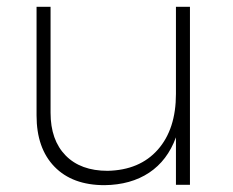

<svg xmlns="http://www.w3.org/2000/svg" viewBox="-20 -541 681 562"><path d="M536 -521V0H495V-139Q470 -71 416.5 -35.5Q363 0 286 1Q192 1 139.5 -53Q87 -107 87 -203V-521H128V-211Q128 -131 172 -86Q216 -41 295 -41Q389 -43 442 -103Q495 -163 495 -266V-521Z"/></svg>

Font: Gontserrat ExtraLight
Style: Regular
Weight: 275
Designer: Julieta Ulanovsky
Foundry: Julieta Ulanovsky
Version: Version 6.001